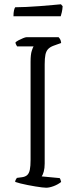

<svg xmlns="http://www.w3.org/2000/svg" viewBox="-20 -878 357 898"><path d="M196 0Q190 0 176.5 -1.5Q163 -3 145.5 -6Q128 -9 109.5 -12.5Q91 -16 75.5 -20Q60 -24 51 -27Q51 -33 54 -38Q57 -43 59 -46L82 -49Q98 -51 107 -59Q116 -67 119.5 -84Q123 -101 123 -130V-589Q123 -623 128.5 -640Q134 -657 137 -661H60Q58 -665 56 -668Q54 -671 52 -679Q56 -684 66.5 -689.5Q77 -695 88 -699.5Q99 -704 104 -704H254Q258 -700 261.5 -694Q265 -688 266 -677L230 -664Q214 -658 205 -648.5Q196 -639 192.5 -622.5Q189 -606 189 -577V-113Q189 -91 184.5 -75Q180 -59 175 -53L259 -45Q261 -43 263 -37.5Q265 -32 266 -27Q251 -15 231 -7.5Q211 0 196 0ZM43 -802Q43 -819 45.5 -829.5Q48 -840 51 -844Q72 -844 103.5 -845.5Q135 -847 167.5 -849.5Q200 -852 226.5 -854.5Q253 -857 265 -858L273 -849Q272 -833 269 -820.5Q266 -808 264 -802Z"/></svg>

Font: Texturina 12pt Thin
Style: Regular
Weight: 250
Designer: Guillermo Torres Carreño
Foundry: Omnibus-Type
Version: Version 1.002